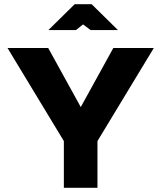

<svg xmlns="http://www.w3.org/2000/svg" viewBox="-20 -900 773 920"><path d="M16 -670 286 -224V0H447V-224L717 -670H523L367 -387L211 -670ZM212 -756H344L378 -783L414 -756H545L419 -880H338Z"/></svg>

Font: LT Wave Alt Black
Style: Regular
Weight: 900
Designer: Daniel Lyons
Version: Version 2.5 (Glyphs App)